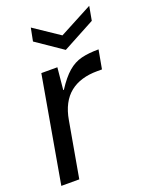

<svg xmlns="http://www.w3.org/2000/svg" viewBox="-134 -773 658 844"><g transform="rotate(-20 195.0 -351.0)"><path d="M4 0 91 -496H166L156 -393H159Q190 -441 219 -466Q248 -491 282 -499.5Q316 -508 363 -508L347 -420H325Q286 -420 254 -410.5Q222 -401 197.5 -381.5Q173 -362 157 -331.5Q141 -301 134 -260L88 0ZM390 -702 378 -636 227 -555 104 -639 116 -700 235 -620Z"/></g></svg>

Font: DM Sans 36pt
Style: Italic
Weight: 400
Italic angle: -10°
Designer: Colophon Foundry, Jonny Pinhorn
Foundry: Colophon Foundry
Version: Version 4.004;gftools[0.9.30]